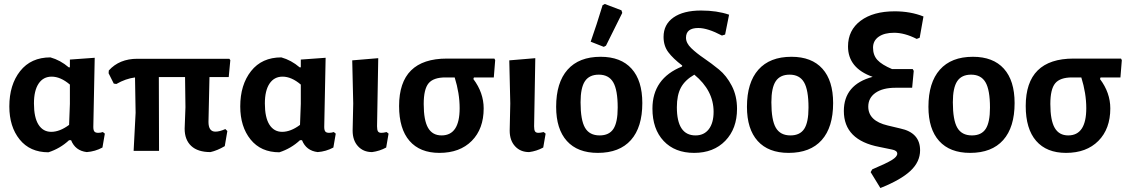

<svg xmlns="http://www.w3.org/2000/svg" viewBox="-20 -760 5684 967"><path d="M224 7Q131 7 79 -57.5Q27 -122 27 -224Q27 -333 81.5 -402Q136 -471 234 -471Q284 -457 326 -421H332V-460L457 -469L450 -121Q450 -104 455.5 -97.5Q461 -91 475 -91Q486 -91 498 -95L508 -87L496 -17Q459 3 417 6Q359 -1 338 -54H328Q283 -12 224 7ZM151 -239Q151 -168 174 -132Q197 -96 238 -96Q281 -96 328 -131L332 -237V-334Q285 -374 240 -374Q198 -374 174.5 -339Q151 -304 151 -239Z M653 0 663 -192 660 -370Q613 -364 566 -337L553 -339L527 -391L528 -405Q581 -464 672 -464H1135L1140 -457L1132 -372H1035L1030 -146Q1030 -97 1065 -97Q1086 -97 1115 -110L1125 -100L1112 -24Q1075 -2 1040 6Q976 6 943 -25Q910 -56 910 -112L914 -220L912 -372H780L781 0Z M1387 7Q1294 7 1242 -57.5Q1190 -122 1190 -224Q1190 -333 1244.5 -402Q1299 -471 1397 -471Q1447 -457 1489 -421H1495V-460L1620 -469L1613 -121Q1613 -104 1618.5 -97.5Q1624 -91 1638 -91Q1649 -91 1661 -95L1671 -87L1659 -17Q1622 3 1580 6Q1522 -1 1501 -54H1491Q1446 -12 1387 7ZM1314 -239Q1314 -168 1337 -132Q1360 -96 1401 -96Q1444 -96 1491 -131L1495 -237V-334Q1448 -374 1403 -374Q1361 -374 1337.5 -339Q1314 -304 1314 -239Z M1854 6Q1810 6 1783 -23.5Q1756 -53 1756 -102L1759 -239L1754 -456L1885 -467L1879 -124Q1879 -106 1883.5 -98.5Q1888 -91 1901 -91Q1911 -91 1927 -95L1937 -87L1925 -17Q1892 1 1854 6Z M2193 10Q2095 10 2042.5 -50.5Q1990 -111 1990 -226Q1990 -465 2231 -465H2470L2474 -457L2467 -370H2367L2364 -362Q2416 -293 2416 -214Q2416 -111 2356 -50.5Q2296 10 2193 10ZM2204 -78Q2295 -78 2295 -215Q2295 -290 2270 -370H2223Q2163 -370 2138.5 -340.5Q2114 -311 2114 -236Q2114 -154 2136 -116Q2158 -78 2204 -78Z M2645 6Q2601 6 2574 -23.5Q2547 -53 2547 -102L2550 -239L2545 -456L2676 -467L2670 -124Q2670 -106 2674.5 -98.5Q2679 -91 2692 -91Q2702 -91 2718 -95L2728 -87L2716 -17Q2683 1 2645 6Z M3015 -734 3026 -740 3110 -708 3114 -695Q3085 -636 3032 -530L3021 -524L2955 -550Q2985 -635 3015 -734ZM3005 -474Q3107 -474 3161 -414Q3215 -354 3215 -241Q3215 -119 3157.5 -54.5Q3100 10 2991 10Q2889 10 2835 -50Q2781 -110 2781 -222Q2781 -344 2838.5 -409Q2896 -474 3005 -474ZM2996 -384Q2948 -384 2926 -351Q2904 -318 2904 -245Q2904 -155 2926.5 -116.5Q2949 -78 3000 -78Q3048 -78 3069.5 -111Q3091 -144 3091 -218Q3091 -307 3068.5 -345.5Q3046 -384 2996 -384Z M3476 10Q3379 10 3322.5 -50Q3266 -110 3266 -213Q3266 -365 3415 -425L3416 -430Q3370 -465 3346 -497Q3322 -529 3322 -574Q3322 -637 3372 -672Q3422 -707 3511 -707Q3591 -707 3652 -686L3632 -586L3616 -581Q3544 -619 3497 -619Q3435 -619 3435 -570Q3435 -543 3461.5 -517.5Q3488 -492 3525.5 -466.5Q3563 -441 3601 -410Q3639 -379 3665.5 -328Q3692 -277 3692 -212Q3692 -112 3633 -51Q3574 10 3476 10ZM3389 -220Q3389 -78 3483 -78Q3526 -78 3550 -109.5Q3574 -141 3574 -197Q3574 -304 3477 -384Q3430 -357 3409.5 -319Q3389 -281 3389 -220Z M3966 -474Q4068 -474 4122 -414Q4176 -354 4176 -241Q4176 -119 4118.5 -54.5Q4061 10 3952 10Q3850 10 3796 -50Q3742 -110 3742 -222Q3742 -344 3799.5 -409Q3857 -474 3966 -474ZM3957 -384Q3909 -384 3887 -351Q3865 -318 3865 -245Q3865 -155 3887.5 -116.5Q3910 -78 3961 -78Q4009 -78 4030.5 -111Q4052 -144 4052 -218Q4052 -307 4029.5 -345.5Q4007 -384 3957 -384Z M4414 187 4365 107 4373 93Q4446 62 4472.5 45.5Q4499 29 4499 14Q4499 -2 4472 -7L4409 -20Q4230 -54 4230 -201Q4230 -334 4375 -373Q4251 -417 4251 -526Q4251 -608 4314.5 -655.5Q4378 -703 4486 -703Q4566 -703 4631 -677L4612 -570L4597 -564Q4536 -595 4483 -595Q4434 -595 4405.5 -575Q4377 -555 4377 -520Q4377 -482 4399 -458Q4421 -434 4473 -412H4577L4582 -403L4574 -318H4490Q4426 -318 4389.5 -292.5Q4353 -267 4353 -223Q4353 -151 4451 -128L4514 -113Q4614 -92 4614 -3Q4614 55 4565.5 100.5Q4517 146 4414 187Z M4880 -474Q4982 -474 5036 -414Q5090 -354 5090 -241Q5090 -119 5032.5 -54.5Q4975 10 4866 10Q4764 10 4710 -50Q4656 -110 4656 -222Q4656 -344 4713.5 -409Q4771 -474 4880 -474ZM4871 -384Q4823 -384 4801 -351Q4779 -318 4779 -245Q4779 -155 4801.5 -116.5Q4824 -78 4875 -78Q4923 -78 4944.5 -111Q4966 -144 4966 -218Q4966 -307 4943.5 -345.5Q4921 -384 4871 -384Z M5349 10Q5251 10 5198.5 -50.5Q5146 -111 5146 -226Q5146 -465 5387 -465H5626L5630 -457L5623 -370H5523L5520 -362Q5572 -293 5572 -214Q5572 -111 5512 -50.5Q5452 10 5349 10ZM5360 -78Q5451 -78 5451 -215Q5451 -290 5426 -370H5379Q5319 -370 5294.5 -340.5Q5270 -311 5270 -236Q5270 -154 5292 -116Q5314 -78 5360 -78Z"/></svg>

Font: Alegreya Sans
Style: Bold
Weight: 700
Designer: Juan Pablo del Peral
Foundry: Huerta Tipografica
Version: Version 2.007